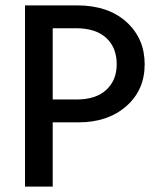

<svg xmlns="http://www.w3.org/2000/svg" viewBox="-20 -694 590 714"><path d="M272 -239H176V0H73V-674H266Q382 -674 450 -612.5Q518 -551 518 -455Q518 -359 449.5 -299Q381 -239 272 -239ZM262 -589H176V-324H264Q337 -324 375.5 -360Q414 -396 414 -455Q414 -517 375 -553Q336 -589 262 -589Z"/></svg>

Font: Hind Madurai Medium
Style: Regular
Weight: 500
Designer: Jyotish Sonowal
Foundry: Indian Type Foundry
Version: Version 1.001;PS 1.0;hotconv 1.0.86;makeotf.lib2.5.63406; tt